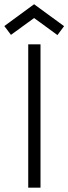

<svg xmlns="http://www.w3.org/2000/svg" viewBox="-60 -864 315 884"><path d="M70 -660H126.5V0H70ZM-9.5 -703.5 -40 -744 97 -844.5 235 -743.5 204.5 -702.5 97 -781Z"/></svg>

Font: League Spartan Thin Light
Style: Regular
Weight: 300
Version: Version 2.002